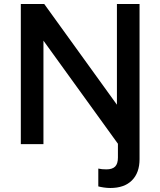

<svg xmlns="http://www.w3.org/2000/svg" viewBox="-20 -720 801 959"><path d="M531 219Q515 219 498.5 216.5Q482 214 471 211V122Q488 126 511 126Q541 126 555 112Q569 98 569 67V-2L197 -517V0H84V-700H201L564 -197V-700H677V75Q677 143 639 181Q601 219 531 219Z"/></svg>

Font: Red Hat Text Medium
Style: Regular
Weight: 500
Designer: Pentagram, MCKL
Foundry: Pentagram, MCKL
Version: Version 1.023